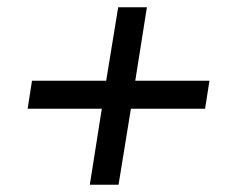

<svg xmlns="http://www.w3.org/2000/svg" viewBox="-20 -548 640 528"><path d="M227 -40 260 -249H56L68 -326H272L305 -528H384L352 -326H556L544 -249H340L306 -40Z"/></svg>

Font: Nunito Sans 7pt SemiBold
Style: Italic
Weight: 600
Italic angle: -9°
Designer: Vernon Adams
Foundry: Vernon Adams
Version: Version 3.101;gftools[0.9.27]